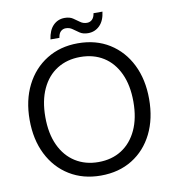

<svg xmlns="http://www.w3.org/2000/svg" viewBox="-93 -941 938 1035"><g transform="rotate(-10 376.0 -423.5)"><path d="M376 12Q279 12 205 -33.5Q131 -79 90 -160.5Q49 -242 49 -350Q49 -457 90 -538.5Q131 -620 205 -666Q279 -712 376 -712Q475 -712 548.5 -666Q622 -620 662.5 -538.5Q703 -457 703 -350Q703 -242 662.5 -160.5Q622 -79 548.5 -33.5Q475 12 376 12ZM376 -62Q449 -62 503 -96.5Q557 -131 587 -195.5Q617 -260 617 -350Q617 -440 587 -504.5Q557 -569 503 -603Q449 -637 376 -637Q304 -637 249.5 -603Q195 -569 165 -504.5Q135 -440 135 -350Q135 -260 165 -195.5Q195 -131 249.5 -96.5Q304 -62 376 -62ZM441 -756Q414 -756 396 -768Q378 -780 362.5 -791.5Q347 -803 326 -803Q310 -803 298.5 -792Q287 -781 284 -758H235Q242 -808 267.5 -833.5Q293 -859 330 -859Q357 -859 374.5 -847.5Q392 -836 408 -824Q424 -812 445 -812Q462 -812 473.5 -823.5Q485 -835 488 -857H537Q531 -808 505 -782Q479 -756 441 -756Z"/></g></svg>

Font: DM Sans 10pt
Style: Regular
Weight: 400
Version: Version 4.004;gftools[0.9.30]